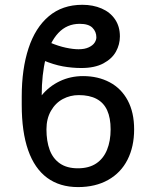

<svg xmlns="http://www.w3.org/2000/svg" viewBox="-20 -759 640 789"><path d="M531.2 -227.5Q531.2 -156.2 503.9 -102.5Q476.6 -48.8 424.3 -19.5Q372.1 9.8 300.8 9.8Q225.6 9.8 173.8 -28.3Q122.1 -66.4 95.7 -141.6Q69.3 -216.8 69.3 -328.1V-362.3Q69.3 -475.6 97.2 -560.5Q125 -645.5 180.7 -692.4Q236.3 -739.3 318.4 -739.3Q362.3 -739.3 397.5 -724.1Q432.6 -709 452.6 -679.7Q472.7 -650.4 472.7 -609.4Q472.7 -576.2 456.5 -546.9Q440.4 -517.6 404.8 -498.5Q369.1 -479.5 314.5 -479.5Q276.4 -479.5 238.3 -486.3Q200.2 -493.2 156.2 -511.7L185.5 -584Q220.7 -569.3 250.5 -563Q280.3 -556.6 302.7 -556.6Q328.1 -556.6 344.7 -564.5Q361.3 -572.3 368.7 -583.5Q376 -594.7 376 -605.5Q376 -628.9 359.9 -645Q343.8 -661.1 307.6 -661.1Q254.9 -661.1 219.7 -623.5Q184.6 -585.9 168 -519.5Q151.4 -453.1 151.4 -367.2Q181.6 -404.3 225.6 -425.3Q269.5 -446.3 321.3 -446.3Q382.8 -446.3 430.7 -420.9Q478.5 -395.5 504.9 -346.2Q531.2 -296.9 531.2 -227.5ZM170.9 -227.5Q170.9 -178.7 184.1 -143.1Q197.3 -107.4 226.1 -87.4Q254.9 -67.4 299.8 -67.4Q345.7 -67.4 375.5 -87.4Q405.3 -107.4 419.9 -143.6Q434.6 -179.7 434.6 -227.5Q434.6 -274.4 420.4 -305.7Q406.2 -336.9 377 -352.5Q347.7 -368.2 303.7 -368.2Q268.6 -368.2 238.3 -352.1Q208 -335.9 189.5 -303.7Q170.9 -271.5 170.9 -227.5Z"/></svg>

Font: Pretendard JP Variable
Style: Regular
Weight: 400
Designer: Base glyphs from Inter by Rasmus Andersson; Hangul glyphs from Noto Sans CJK(Source Han Sans) by Jang Soo-young and Kang
Foundry: Kil Hyung-jin
Version: Version 1.307;Glyphs 3.2 (3192)